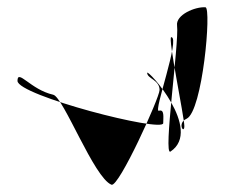

<svg xmlns="http://www.w3.org/2000/svg" viewBox="-20 -660 619 527"><path d="M28 -438C28 -472 64 -414 126 -400C154 -394 238 -172 286 -153C306 -145 418 -392 418 -413C418 -441 384 -444 384 -460C384 -472 538 -304 448 -244C427 -230 472 -542 466 -590C462 -619 515 -642 544 -640C561 -638 536 -354 492 -334C465 -322 486 -290 486 -314C486 -338 440 -558 450 -558C476 -558 400 -351 416 -356C432 -361 428 -338 428 -322C428 -295 28 -398 28 -438Z"/></svg>

Font: Interstorm
Style: Regular
Weight: 400
Version: Version 0.7